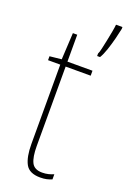

<svg xmlns="http://www.w3.org/2000/svg" viewBox="-149 -811 581 872"><g transform="rotate(20 142.0 -375.0)"><path d="M167 -14Q183 -14 197 -17.5Q211 -21 222 -26V-1Q210 4 197 7Q184 10 166 10Q113 10 95 -23.5Q77 -57 77 -120V-503H18V-522L75 -528L82 -657H103V-527H224V-503H103V-119Q103 -66 116 -40Q129 -14 167 -14ZM284 -751Q280 -731 272.5 -701.5Q265 -672 255.5 -643.5Q246 -615 235 -597H221V-609Q225 -616 229.5 -636Q234 -656 239 -680Q244 -704 248 -726Q252 -748 253 -760H284Z"/></g></svg>

Font: Noto Sans Myanmar Condensed Thin
Style: Regular
Weight: 100
Width: 3
Designer: Monotype Design Team
Foundry: Monotype Imaging Inc.
Version: Version 2.107; ttfautohint (v1.8.4.7-5d5b)